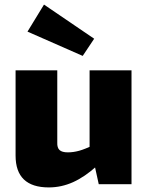

<svg xmlns="http://www.w3.org/2000/svg" viewBox="-20 -804 645 838"><path d="M230 -497V-182Q229 -159 240 -149Q251 -139 276 -139Q300 -139 325.5 -146Q351 -153 390 -172L402 -79Q350 -32 299 -9Q248 14 193 14Q48 14 48 -125V-497ZM554 -497V0H411L389 -100L371 -112V-497ZM172 -784 391 -635 341 -560 100 -666Z"/></svg>

Font: Exo 2 ExtraBold
Style: Regular
Weight: 800
Designer: Natanael Gama
Foundry: Natanael Gama
Version: Version 2.010